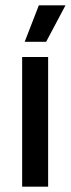

<svg xmlns="http://www.w3.org/2000/svg" viewBox="-20 -704 266 724"><path d="M63.5 0V-489H161.5V0ZM126.5 -684H226.5V-683L154 -546.5H73.5V-547.5Z"/></svg>

Font: Anek Latin Medium Medium
Style: Regular
Weight: 500
Version: Version 1.003